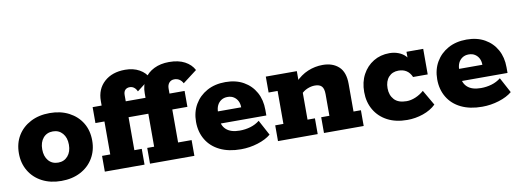

<svg xmlns="http://www.w3.org/2000/svg" viewBox="-52 -879 3187 1176"><g transform="rotate(-10 1541.5 -291.5)"><path d="M253 10Q185 10 133.5 -17Q82 -44 53.5 -92Q25 -140 25 -201Q25 -264 53.5 -311Q82 -358 133.5 -385Q185 -412 253 -412Q321 -412 372.5 -385Q424 -358 452.5 -311Q481 -264 481 -201Q481 -140 452.5 -92Q424 -44 372.5 -17Q321 10 253 10ZM253 -104Q290 -104 313 -130.5Q336 -157 336 -201Q336 -245 313 -271.5Q290 -298 253 -298Q215 -298 192.5 -271.5Q170 -245 170 -201Q170 -157 192.5 -130.5Q215 -104 253 -104Z M524 0V-98H575V-303H519V-402H575V-430Q575 -504 624 -548.5Q673 -593 754 -593Q805 -593 842.5 -572Q880 -551 896 -516L809 -449Q802 -465 790.5 -474Q779 -483 763 -483Q746 -483 735.5 -472.5Q725 -462 725 -441V-402H848V-430Q848 -480 870.5 -516.5Q893 -553 933.5 -573Q974 -593 1027 -593Q1086 -593 1125 -572Q1164 -551 1182 -516L1094 -449Q1086 -465 1072.5 -474Q1059 -483 1041 -483Q1021 -483 1009 -469.5Q997 -456 997 -433V-402H1091V-303H997V-98H1081V0H805V-98H848V-303H725V-98H771V0Z M1370 10Q1294 10 1239.5 -16.5Q1185 -43 1156 -91.5Q1127 -140 1127 -203Q1127 -264 1154.5 -311Q1182 -358 1231 -385Q1280 -412 1346 -412Q1411 -412 1458.5 -385Q1506 -358 1532 -311Q1558 -264 1558 -202V-167H1204V-243H1415Q1415 -265 1406.5 -282Q1398 -299 1382 -309.5Q1366 -320 1343 -320Q1320 -320 1303.5 -309Q1287 -298 1278.5 -280Q1270 -262 1270 -238V-202Q1270 -155 1298.5 -129.5Q1327 -104 1382 -104Q1417 -104 1449 -113.5Q1481 -123 1506 -143L1557 -48Q1526 -22 1475 -6Q1424 10 1370 10Z M1601 0V-98H1652V-303H1596V-402H1789V-337L1776 -335Q1814 -375 1858.5 -393.5Q1903 -412 1951 -412Q2013 -412 2050.5 -377.5Q2088 -343 2088 -270V-98H2134V0H1887V-98H1938V-232Q1938 -267 1924.5 -281.5Q1911 -296 1882 -296Q1859 -296 1835 -286Q1811 -276 1792 -255L1802 -290V-98H1848V0Z M2404 10Q2333 10 2281.5 -17Q2230 -44 2201.5 -92.5Q2173 -141 2173 -204Q2173 -266 2198 -312.5Q2223 -359 2266.5 -385.5Q2310 -412 2366 -412Q2396 -412 2422 -402Q2448 -392 2465 -374Q2482 -356 2484 -332L2471 -331V-402H2575V-243H2484Q2461 -297 2402 -297Q2364 -297 2341 -271.5Q2318 -246 2318 -202Q2318 -159 2343 -131.5Q2368 -104 2420 -104Q2447 -104 2475.5 -116Q2504 -128 2528 -149L2583 -54Q2551 -23 2503 -6.5Q2455 10 2404 10Z M2870 10Q2794 10 2739.5 -16.5Q2685 -43 2656 -91.5Q2627 -140 2627 -203Q2627 -264 2654.5 -311Q2682 -358 2731 -385Q2780 -412 2846 -412Q2911 -412 2958.5 -385Q3006 -358 3032 -311Q3058 -264 3058 -202V-167H2704V-243H2915Q2915 -265 2906.5 -282Q2898 -299 2882 -309.5Q2866 -320 2843 -320Q2820 -320 2803.5 -309Q2787 -298 2778.5 -280Q2770 -262 2770 -238V-202Q2770 -155 2798.5 -129.5Q2827 -104 2882 -104Q2917 -104 2949 -113.5Q2981 -123 3006 -143L3057 -48Q3026 -22 2975 -6Q2924 10 2870 10Z"/></g></svg>

Font: Rokkitt SemiBold ExtraBold
Style: Regular
Weight: 800
Version: Version 3.103